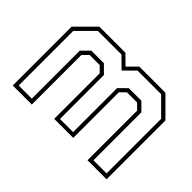

<svg xmlns="http://www.w3.org/2000/svg" viewBox="-101 -774 1008 1008"><g transform="rotate(45 403.0 -270.0)"><path d="M55 0V-437L158 -540H351.5L403.5 -489L455 -540H648.5L751.5 -437V0H610V-368L579.5 -398.5H504.5L474 -368V-30H332.5V-368L302 -398.5H227L196.5 -368V0ZM77 -22H174.5V-378L217.5 -421H310.5L354.5 -377.5V-51H452V-377.5L496 -421H589L632 -378V-22H729.5V-427L638 -518.5H463L403.5 -459.5L343.5 -518.5H168.5L77 -427Z"/></g></svg>

Font: Tourney Thin ExtraLight
Style: Regular
Weight: 250
Version: Version 1.015